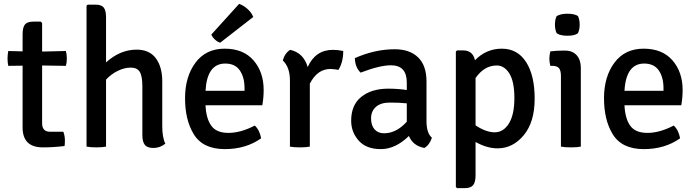

<svg xmlns="http://www.w3.org/2000/svg" viewBox="-20 -759 3603 994"><path d="M321 -495Q326 -478 326 -456Q326 -434 321 -418L198 -420V-121Q198 -77 239 -77H308Q316 -55 316 -32.5Q316 -10 314 -3Q256 4 202 4Q97 4 97 -99V-419L23 -418Q19 -435 19 -455.5Q19 -476 23 -495L97 -493V-581Q97 -617 109 -632Q121 -647 152 -647H191L198 -640V-492Z M820 -338V-106Q820 -47 836 -15Q808 7 775 7Q742 7 729.5 -9.5Q717 -26 717 -59V-313Q717 -365 703.5 -387Q690 -409 657 -409Q624 -409 589.5 -392Q555 -375 529 -347V0Q510 4 479 4Q448 4 428 0V-729L434 -735H474Q505 -735 517 -720Q529 -705 529 -669V-436Q602 -502 687 -502Q754 -502 787 -457Q820 -412 820 -338Z M1338 -214H1044Q1047 -146 1073.5 -108.5Q1100 -71 1163 -71Q1226 -71 1299 -109Q1324 -86 1332 -43Q1253 13 1144 13Q1029 13 982 -66Q938 -139 938 -250.5Q938 -362 992 -434.5Q1046 -507 1143 -507Q1240 -507 1292.5 -446.5Q1345 -386 1345 -293Q1345 -253 1338 -214ZM1146 -430Q1052 -430 1044 -289H1246V-302Q1246 -359 1221.5 -394.5Q1197 -430 1146 -430ZM1074 -580 1218 -739Q1241 -731 1262 -712Q1283 -693 1291 -671L1120 -538Q1106 -542 1093 -554Q1080 -566 1074 -580Z M1444 -446Q1454 -483 1482 -501Q1551 -486 1573 -412Q1613 -501 1704 -501Q1728 -501 1757 -495Q1757 -437 1732 -397Q1723 -400 1691 -402Q1623 -402 1584 -326V0Q1565 4 1532.5 4Q1500 4 1481 0V-343Q1481 -411 1444 -446Z M2216 -46Q2204 -9 2177 7Q2118 -4 2097 -55Q2027 13 1951.5 13Q1876 13 1837 -31Q1798 -75 1798 -134Q1798 -216 1851 -258Q1904 -300 1990 -300Q2040 -300 2086 -293V-332Q2086 -421 2004 -421Q1946 -421 1847 -383Q1819 -409 1817 -458Q1920 -504 2024 -504Q2101 -504 2144.5 -462Q2188 -420 2188 -337V-132Q2188 -70 2216 -46ZM1968 -69Q2032 -69 2086 -129V-224Q2046 -228 1998.5 -228Q1951 -228 1926 -205.5Q1901 -183 1901 -146.5Q1901 -110 1919 -89.5Q1937 -69 1968 -69Z M2556 9Q2501 9 2442 -24V149Q2442 184 2429.5 199.5Q2417 215 2386 215H2346L2340 209V-492L2346 -498H2378Q2428 -498 2439 -447Q2497 -507 2578 -507Q2659 -507 2703.5 -438Q2748 -369 2748 -248Q2748 -127 2691.5 -59Q2635 9 2556 9ZM2552 -420Q2487 -420 2442 -355V-110Q2496 -74 2541 -74Q2586 -74 2614.5 -119.5Q2643 -165 2643 -251Q2643 -337 2617 -378.5Q2591 -420 2552 -420Z M2862 -587Q2853 -605 2853 -631.5Q2853 -658 2862 -676Q2883 -688 2918 -688Q2953 -688 2972 -676Q2981 -658 2981 -631.5Q2981 -605 2972 -587Q2956 -574 2918 -574Q2880 -574 2862 -587ZM2987 -408V0Q2968 4 2935.5 4Q2903 4 2884 0V-366Q2884 -394 2874 -406Q2864 -418 2840 -418H2829Q2824 -440 2824 -455Q2824 -470 2829 -493Q2862 -497 2892 -497H2906Q2944 -497 2965.5 -473Q2987 -449 2987 -408Z M3507 -214H3213Q3216 -146 3242.5 -108.5Q3269 -71 3332 -71Q3395 -71 3468 -109Q3493 -86 3501 -43Q3422 13 3313 13Q3198 13 3151 -66Q3107 -139 3107 -250.5Q3107 -362 3161 -434.5Q3215 -507 3312 -507Q3409 -507 3461.5 -446.5Q3514 -386 3514 -293Q3514 -253 3507 -214ZM3315 -430Q3221 -430 3213 -289H3415V-302Q3415 -359 3390.5 -394.5Q3366 -430 3315 -430Z"/></svg>

Font: Signika
Style: Regular
Weight: 400
Designer: Anna Giedrys
Foundry: Anna Giedrys
Version: Version 1.001